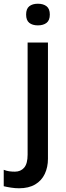

<svg xmlns="http://www.w3.org/2000/svg" viewBox="-70 -769 356 1029"><path d="M32 240Q11 240 -11.5 236.5Q-34 233 -50 229V141Q-35 147 -20.5 149Q-6 151 10 151Q41 151 59.5 129.5Q78 108 78 60V-541H187V82Q187 127 170 163Q153 199 118.5 219.5Q84 240 32 240ZM70 -691Q70 -722 87 -735.5Q104 -749 133 -749Q162 -749 179.5 -735.5Q197 -722 197 -691Q197 -660 179.5 -646.5Q162 -633 133 -633Q104 -633 87 -646.5Q70 -660 70 -691Z"/></svg>

Font: Noto Sans Hebrew Thin Medium
Style: Regular
Weight: 500
Version: Version 3.001